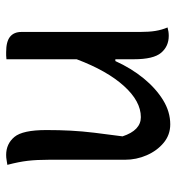

<svg xmlns="http://www.w3.org/2000/svg" viewBox="6 -590 587 640"><g transform="rotate(90 300.0 -269.5)"><path d="M177 3Q170 4 164.5 4Q159 4 153 4Q118 4 102 -9Q86 -22 86 -47V-442Q86 -473 82.5 -494Q79 -515 71 -534Q78 -536 85 -537Q92 -538 99 -538Q134 -538 155.5 -512.5Q177 -487 177 -422V-360H183Q207 -413 240.5 -454Q274 -495 313 -519Q352 -543 394 -543Q429 -543 455.5 -521Q482 -499 497 -464.5Q512 -430 512 -392V-139Q512 -98 515.5 -68Q519 -38 529 0Q521 1 513 2.5Q505 4 496 4Q459 4 436 -23.5Q413 -51 413 -130Q413 -173 415 -211Q417 -249 422 -290.5Q427 -332 434 -384Q414 -445 370 -445Q317 -445 266 -388.5Q215 -332 177 -231Z"/></g></svg>

Font: Recursive Mn Csl St
Style: Regular
Weight: 400
Monospace: yes
Version: Version 1.079;hotconv 1.0.112;makeotfexe 2.5.65598; ttfautoh